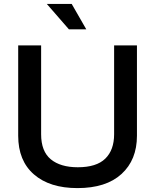

<svg xmlns="http://www.w3.org/2000/svg" viewBox="-20 -964 804 994"><path d="M336.9 -812 222.2 -943.8H351.1L426.8 -812ZM74.2 -261.2V-729H192.9V-269Q192.9 -180.7 242.9 -139.4Q293 -98.1 382.8 -98.1Q479.5 -98.1 525.1 -142.8Q570.8 -187.5 570.8 -269V-729H689V-261.2Q689 -136.2 609.1 -63.2Q529.3 9.8 380.9 9.8Q237.3 9.8 155.8 -61Q74.2 -131.8 74.2 -261.2Z"/></svg>

Font: BDO Grotesk Medium
Style: Regular
Weight: 500
Designer: Deni Anggara
Foundry: Lokal Container
Version: Version 2.000